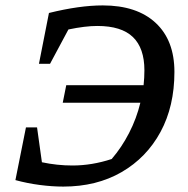

<svg xmlns="http://www.w3.org/2000/svg" viewBox="-20 -681 694 710"><path d="M214 9Q173 9 127 3Q81 -3 37 -15L76 -210H117L135 -81Q191 -69 248 -69Q320 -69 393 -93Q430 -136 457.5 -189.5Q485 -243 499 -301H212L225 -366H511Q514 -394 514 -421Q514 -503 471.5 -544Q429 -585 340 -585Q295 -585 233 -572L165 -445H124L161 -633Q274 -661 360 -661Q486 -661 555.5 -596.5Q625 -532 625 -415Q625 -288 573.5 -193Q522 -98 429.5 -44.5Q337 9 214 9Z"/></svg>

Font: Piazzolla SC Medium
Style: Italic
Weight: 500
Italic angle: -11.3°
Designer: Juan Pablo del Peral
Foundry: Huerta Tipografica
Version: Version 1.330